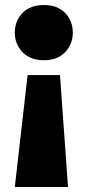

<svg xmlns="http://www.w3.org/2000/svg" viewBox="-20 -545 348 765"><path d="M155 -305Q101 -305 70 -337Q39 -369 39 -415Q39 -462 70 -493.5Q101 -525 155 -525Q209 -525 239.5 -493.5Q270 -462 270 -415Q270 -369 239.5 -337Q209 -305 155 -305ZM39 200 90 -246H219L251 200Z"/></svg>

Font: Livvic Black
Style: Regular
Weight: 900
Designer: Jacques Le Bailly, Baron von Fonthausen
Version: Version 1.001; ttfautohint (v1.8.2)